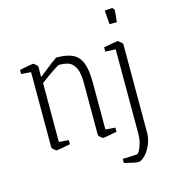

<svg xmlns="http://www.w3.org/2000/svg" viewBox="-117 -717 873 988"><g transform="rotate(-15 319.0 -223.5)"><path d="M84 -11V-413L32 -417V-439Q96 -452 105 -452Q108 -452 118 -443Q128 -434 128 -431L127 -375Q223 -452 230 -452Q285 -452 316.5 -436.5Q348 -421 362.5 -383.5Q377 -346 377 -279V-29L429 -25V-3Q365 10 356 10Q352 10 342 1Q332 -8 332 -11V-289Q332 -344 318 -370.5Q304 -397 283.5 -404.5Q263 -412 233 -412Q222 -412 129 -343V-29L181 -25V-3Q116 10 107 10Q105 10 94.5 1Q84 -8 84 -11ZM532 -621 573 -624 583 -611 577 -547H538ZM424 162V140L461 139Q472 138 483 138Q494 138 501 137Q507 135 515 121Q523 107 529 84.5Q535 62 535 36V-414L480 -416V-439Q546 -452 555 -452Q558 -452 569 -442.5Q580 -433 580 -429V44Q580 75 566.5 106Q553 137 533.5 157Q514 177 498 177Q482 177 424 162Z"/></g></svg>

Font: Grenze ExtraLight
Style: Regular
Weight: 275
Designer: Renata Polastri
Foundry: Omnibus-Type
Version: Version 1.002; ttfautohint (v1.8)